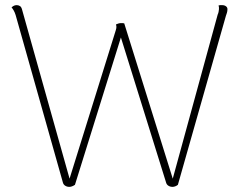

<svg xmlns="http://www.w3.org/2000/svg" viewBox="-20 -720 927 748"><path d="M845 -700Q855 -700 861 -695Q867 -690 866 -682Q866 -677 864 -670Q862 -663 860 -658L673 0Q668 4 662.5 6Q657 8 652 8Q643 8 636 3.5Q629 -1 627 -9L451 -574L272 0Q266 4 260.5 6Q255 8 250 8Q241 8 234 3.5Q227 -1 225 -9L41 -661Q38 -671 33.5 -679Q29 -687 25 -691Q30 -696 35 -698Q40 -700 45 -700Q52 -700 57.5 -696.5Q63 -693 65 -686L251 -24L431 -602Q434 -611 433.5 -616.5Q433 -622 432 -625Q436 -627 441.5 -628.5Q447 -630 451 -630Q454 -630 457.5 -630Q461 -630 464 -629L653 -24L828 -663Q830 -667 831.5 -673.5Q833 -680 833 -684Q833 -687 833 -691Q833 -695 831 -698Q835 -700 838 -700Q841 -700 845 -700Z"/></svg>

Font: Arima Thin
Style: Regular
Weight: 100
Designer: Joana Correia and Natanael Gama
Foundry: NDISCOVER
Version: Version 1.101;gftools[0.9.23]